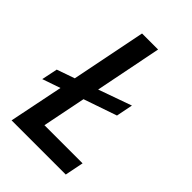

<svg xmlns="http://www.w3.org/2000/svg" viewBox="-208 -785 872 872"><g transform="rotate(45 227.5 -349.0)"><path d="M383 0H35L88 -261L1 -231L17 -308L103 -338L175 -698H278L214 -377L374 -434L358 -354L198 -299L156 -90H401Z"/></g></svg>

Font: IBM Plex Sans Cond Medm
Style: Italic
Weight: 500
Width: 3
Italic angle: -11°
Designer: Mike Abbink, Paul van der Laan, Pieter van Rosmalen
Foundry: Bold Monday
Version: Version 1.3